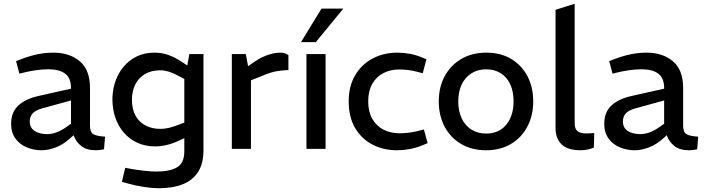

<svg xmlns="http://www.w3.org/2000/svg" viewBox="-20 -790 3734 1019"><path d="M200.3 7.5Q159.6 7.5 122.6 -7.6Q85.6 -22.7 62.3 -54.1Q39 -85.4 39 -132.6Q39 -195.2 78 -230.9Q117 -266.5 188.2 -281.5L356.8 -319.4V-322.5Q356.8 -375.3 326.1 -398.8Q295.3 -422.3 236.3 -422.3Q203 -422.3 169.2 -417.1Q135.5 -411.9 107.3 -405.1L82.9 -399L65.2 -465.6L89.9 -475.2Q136.1 -492.9 178.5 -501.8Q221 -510.6 263.2 -510.6Q349.7 -510.6 403.7 -464.6Q457.6 -418.7 457.6 -323.5V-123Q457.6 -90.7 472.9 -79.4Q488.2 -68.1 537.5 -64.6L532.1 2.3Q522 4.7 510.7 6.1Q499.4 7.5 489.6 7.5Q438.9 7.5 410.6 -15.5Q382.2 -38.5 370.7 -72.5L347.7 -52Q314.5 -22.3 275.1 -7.4Q235.8 7.5 200.3 7.5ZM231.6 -78.2Q254.8 -78.2 280.1 -87.7Q305.4 -97.1 330.8 -115L356.8 -133.2V-256.9L203.5 -214.6Q166.8 -204.5 152.3 -187.1Q137.9 -169.7 137.9 -144.8Q137.9 -112.9 162.9 -95.5Q187.9 -78.2 231.6 -78.2Z M824.1 209Q788.7 209 744.3 202.3Q699.8 195.5 661.2 184.6L627 174.9L644.7 100.6L678.9 106.9Q710 112.4 745.9 116.4Q781.9 120.4 811.7 120.4Q881.9 120.4 920.1 97.6Q958.2 74.9 958.2 13.9V-56.7L927.6 -42.6Q897.8 -28.4 865.4 -20.7Q833.1 -13 803.4 -13Q749.9 -13 708 -32.7Q666.1 -52.5 636.6 -86.8Q607 -121.2 591.9 -166.3Q576.7 -211.5 576.7 -261.8Q576.7 -328 603.3 -384.5Q629.8 -441 680.3 -475.8Q730.7 -510.6 802.6 -510.6Q838.2 -510.6 873.5 -498.2Q908.7 -485.7 942.3 -463.5L974.1 -442.5L984.8 -503.2H1059.8V8.8Q1059.8 78.8 1030.9 123.2Q1002 167.7 949 188.3Q896 209 824.1 209ZM680.2 -260.5Q680.2 -210.6 699.4 -176Q718.6 -141.4 752.9 -123.7Q787.2 -106 831.3 -106Q852.7 -106 875.2 -111.2Q897.6 -116.4 921.4 -125.3L958.2 -139.6V-370.9L924.3 -388.8Q896.8 -403.6 874.1 -410.3Q851.3 -416.9 830.6 -416.9Q782.7 -416.9 748.9 -396.7Q715.1 -376.4 697.6 -341Q680.2 -305.7 680.2 -260.5Z M1210.4 0V-503.2H1284.6L1296.6 -438.7L1335.9 -465.7Q1366 -486 1401.1 -498.3Q1436.3 -510.6 1468.2 -510.6Q1478.9 -510.6 1489.7 -507.7Q1500.5 -504.7 1510.7 -497.8V-418.2Q1477.6 -417.2 1446.4 -411.7Q1415.2 -406.1 1373.6 -388.4L1311.9 -363.8V0Z M1606.4 0V-503.2H1707.9V0ZM1577.4 -566.3 1686.2 -744.3H1802.2L1656 -566.3Z M2087.5 7.5Q2014.5 7.5 1956.3 -22.9Q1898.2 -53.3 1864.4 -111.1Q1830.7 -168.9 1830.7 -251.6Q1830.7 -334.5 1865.8 -392.3Q1900.9 -450.2 1959.2 -480.4Q2017.5 -510.6 2088.5 -510.6Q2122.7 -510.6 2155.4 -504.4Q2188.2 -498.2 2216.3 -486.4L2243.2 -475.6L2223.7 -401.4L2191.6 -409.6Q2168.2 -415.7 2144.5 -418.5Q2120.7 -421.3 2099.3 -421.3Q2050.9 -421.3 2013.6 -401.5Q1976.3 -381.8 1955.3 -344.2Q1934.2 -306.7 1934.2 -251.6Q1934.2 -197.5 1955.8 -159.4Q1977.3 -121.4 2015.1 -102Q2052.9 -82.6 2101.3 -82.6Q2123.2 -82.6 2148 -85.6Q2172.9 -88.6 2198.2 -94.7L2229.7 -102.8L2249.7 -30.5L2222.6 -19Q2189.4 -5.3 2154.4 1.1Q2119.5 7.5 2087.5 7.5Z M2559.6 7.5Q2483.7 7.5 2427.3 -25.9Q2370.9 -59.3 2339.8 -117.7Q2308.7 -176.2 2308.7 -251.6Q2308.7 -328 2340.5 -386.3Q2372.3 -444.6 2429.1 -477.6Q2485.9 -510.6 2561 -510.6Q2636.9 -510.6 2692.8 -477.3Q2748.7 -443.9 2779.3 -385.6Q2809.9 -327.2 2809.9 -251.6Q2809.9 -176.2 2778.6 -117.4Q2747.3 -58.5 2691 -25.5Q2634.7 7.5 2559.6 7.5ZM2560.3 -81.1Q2605 -81.1 2637.4 -101.9Q2669.8 -122.8 2687.7 -161.3Q2705.7 -199.8 2705.7 -251.6Q2705.7 -304.1 2688.1 -342.2Q2670.6 -380.4 2637.8 -401.2Q2605 -422.1 2560.3 -422.1Q2515.9 -422.1 2482.5 -401.2Q2449.1 -380.4 2430.6 -342.2Q2412.2 -304.1 2412.2 -251.6Q2412.2 -199.8 2430.6 -161.3Q2449.1 -122.8 2482.5 -101.9Q2515.9 -81.1 2560.3 -81.1Z M3062.3 7.5Q2991 7.5 2959.7 -24.5Q2928.4 -56.5 2928.4 -110.7V-738L3029.9 -770V-134.1Q3029.9 -107.6 3044 -94.7Q3058 -81.8 3091.9 -81.8Q3100.7 -81.8 3111.5 -82.3Q3122.3 -82.8 3133.9 -84.1L3131.7 -6.5Q3114.5 0.5 3096.4 4Q3078.2 7.5 3062.3 7.5Z M3348.3 7.5Q3307.6 7.5 3270.6 -7.6Q3233.6 -22.7 3210.3 -54.1Q3187 -85.4 3187 -132.6Q3187 -195.2 3226 -230.9Q3265 -266.5 3336.2 -281.5L3504.8 -319.4V-322.5Q3504.8 -375.3 3474.1 -398.8Q3443.3 -422.3 3384.3 -422.3Q3351 -422.3 3317.2 -417.1Q3283.5 -411.9 3255.3 -405.1L3230.9 -399L3213.2 -465.6L3237.9 -475.2Q3284.1 -492.9 3326.5 -501.8Q3369 -510.6 3411.2 -510.6Q3497.7 -510.6 3551.7 -464.6Q3605.6 -418.7 3605.6 -323.5V-123Q3605.6 -90.7 3620.9 -79.4Q3636.2 -68.1 3685.5 -64.6L3680.1 2.3Q3670 4.7 3658.7 6.1Q3647.4 7.5 3637.6 7.5Q3586.9 7.5 3558.6 -15.5Q3530.2 -38.5 3518.7 -72.5L3495.7 -52Q3462.5 -22.3 3423.1 -7.4Q3383.8 7.5 3348.3 7.5ZM3379.6 -78.2Q3402.8 -78.2 3428.1 -87.7Q3453.4 -97.1 3478.8 -115L3504.8 -133.2V-256.9L3351.5 -214.6Q3314.8 -204.5 3300.3 -187.1Q3285.9 -169.7 3285.9 -144.8Q3285.9 -112.9 3310.9 -95.5Q3335.9 -78.2 3379.6 -78.2Z"/></svg>

Font: REM Medium
Style: Regular
Weight: 500
Designer: Octavio Pardo
Foundry: Ashler Design
Version: Version 1.005;gftools[0.9.28]